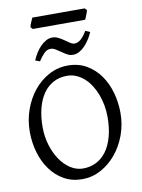

<svg xmlns="http://www.w3.org/2000/svg" viewBox="-101 -998 801 1081"><g transform="rotate(-10 300.0 -457.5)"><path d="M481 -307.1Q481 -340.8 474.9 -373.8Q468.8 -406.7 457.5 -436.3Q446.3 -465.8 429.9 -491Q413.6 -516.1 393.1 -534.4Q372.6 -552.7 348.1 -563.2Q323.7 -573.7 295.9 -573.7Q252.4 -573.7 218 -555.4Q183.6 -537.1 159.9 -503.2Q136.2 -469.2 123.5 -420.9Q110.8 -372.6 110.8 -313Q110.8 -258.3 125.7 -209.5Q140.6 -160.6 165.8 -123.8Q190.9 -86.9 224.6 -65.4Q258.3 -43.9 295.9 -43.9Q336.4 -43.9 370.4 -60.8Q404.3 -77.6 429 -110.8Q453.6 -144 467.3 -193.4Q481 -242.7 481 -307.1ZM556.6 -315.9Q556.6 -249.5 534.7 -189.7Q512.7 -129.9 474.9 -84.5Q437 -39.1 387.2 -12.2Q337.4 14.6 281.7 14.6Q223.1 14.6 177.2 -11.2Q131.3 -37.1 99.9 -80.6Q68.4 -124 51.8 -180.7Q35.2 -237.3 35.2 -298.8Q35.2 -365.2 56.6 -425.3Q78.1 -485.4 115.2 -530.8Q152.3 -576.2 202.4 -603Q252.4 -629.9 310.1 -629.9Q370.6 -629.9 416.5 -603.3Q462.4 -576.7 493.7 -532.7Q524.9 -488.8 540.8 -432.1Q556.6 -375.5 556.6 -315.9ZM467.8 -793.9Q459 -773.9 446.8 -754.4Q434.6 -734.9 419.7 -719.2Q404.8 -703.6 387.2 -693.8Q369.6 -684.1 350.6 -684.1Q333.5 -684.1 318.1 -692.6Q302.7 -701.2 288.1 -711.7Q273.4 -722.2 259 -730.7Q244.6 -739.3 230.5 -739.3Q210.9 -739.3 194.8 -723.4Q178.7 -707.5 160.6 -680.2L134.8 -689.9Q143.6 -710 155.5 -729.7Q167.5 -749.5 182.6 -765.1Q197.8 -780.8 215.1 -790.5Q232.4 -800.3 251.5 -800.3Q270 -800.3 286.6 -791.7Q303.2 -783.2 317.9 -772.7Q332.5 -762.2 345.7 -753.7Q358.9 -745.1 370.6 -745.1Q389.2 -745.1 407 -760.7Q424.8 -776.4 441.4 -805.2ZM471.2 -918.5Q470.2 -913.1 467.8 -906Q465.3 -898.9 462.4 -891.8Q459.5 -884.8 456.8 -877.9Q454.1 -871.1 452.1 -866.7H151.9L141.1 -878.9Q142.1 -884.3 144.5 -891.1Q147 -897.9 149.9 -905Q152.8 -912.1 155.8 -918.7Q158.7 -925.3 161.1 -930.2H460.4Z"/></g></svg>

Font: Gentium Plus Afr
Style: Regular
Weight: 400
Designer: J. Victor Gaultney, Annie Olsen, Iska Routamaa, Becca Hirsbrunner
Foundry: SIL International
Version: Version 5.000